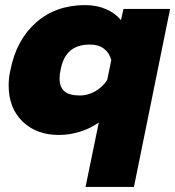

<svg xmlns="http://www.w3.org/2000/svg" viewBox="-20 -515 688 754"><path d="M368 -34Q338 -12 296 1.5Q254 15 211 15Q123 15 68.5 -38Q14 -91 14 -179Q14 -211 21 -240Q44 -358 121.5 -426.5Q199 -495 315 -495Q359 -495 395.5 -479.5Q432 -464 455 -436L465 -480H648L506 219H316ZM401 -201 417 -279Q410 -307 388.5 -323.5Q367 -340 334 -340Q283 -340 255 -315Q227 -290 218 -241Q214 -224 214 -206Q214 -173 233 -156.5Q252 -140 294 -140Q325 -140 354 -156.5Q383 -173 401 -201Z"/></svg>

Font: Readiness ExtraBold
Style: Italic
Weight: 800
Italic angle: -12°
Designer: Katatrad Team
Foundry: CadsonDemak
Version: Version 1.00;January 16, 2020;FontCreator 12.0.0.2550 64-bit